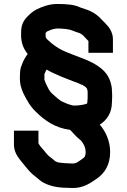

<svg xmlns="http://www.w3.org/2000/svg" viewBox="-20 -690 636 964"><path d="M542 -177C542.7 -184.3 543 -191.7 543 -199V-217C543 -223 542.7 -229 542 -235C542 -242.3 541.3 -249.7 540 -257C530.3 -310.1 502.6 -339.1 464 -363.5C418.7 -392.2 360.6 -407.9 310 -430C284.9 -439.7 260.8 -455.6 241 -471L223 -487C218 -491.2 209 -498.8 209 -508V-525C213 -528.3 216 -531 218 -533L228 -537C240.3 -542.3 254.6 -547 272 -547C284.8 -547 302.1 -545.1 314 -544C338.4 -541.3 348.8 -532.8 370 -527C396.2 -520.4 406.4 -500.3 424 -484V-425H547V-493C547 -526.6 529.2 -552.8 509 -573C502.3 -579 496.3 -585 491 -591C473.5 -610.8 456.2 -623.7 432 -635C414.9 -643 399 -646.2 382 -653C353.1 -667.4 311.2 -670 270 -670C245.2 -670 229.8 -667.1 209 -661C173.8 -649.3 149.7 -638.7 125 -614C99.1 -590.1 86 -567.7 86 -527V-506C88.1 -468.9 99.6 -443.3 119 -419C108.5 -404.6 96.3 -385.1 91 -368L85 -352C81.7 -342 80 -327.7 80 -309C78.4 -268.7 86.2 -246.5 98 -220C115.7 -184.7 133.5 -153.3 161 -128C203.3 -85.7 257.4 -47.3 332 -38L362 -6C368 0 376 7 386 15C392.9 21.9 404.3 41.1 407 52L409 62C409.7 65.3 410 69 410 73C410 83.8 409.6 85.5 406 95C406 96.3 405.7 97.3 405 98C397.8 105.2 383.5 114.4 377 119C369.7 124.5 357.8 131 346 131C338.7 131 331 130.7 323 130C310.1 130 294.5 128.3 284 127C275.5 127 264.5 123.3 258 120C244.1 106.1 225.6 96.5 214 82C200.3 62.1 183.8 50.6 173 29V-34H50V36C50 74.6 70.7 100.1 89 123C107.8 144.5 124.3 169.3 147 188L165 202C173 209.3 180.7 215.7 188 221C221.4 242.4 265.2 253 320 253C329.3 253.7 338 254 346 254C399.3 254 433.6 229.5 466 207C505.4 180 533 137.5 533 72.5C533 16.7 508.7 -32.9 481 -64C515.4 -86.9 542 -121.6 542 -177ZM415 -169C397.4 -163.1 374.5 -160 352 -160C349.3 -160 346.3 -160.3 343 -161C323.3 -165.9 303.9 -174 288 -182C273.4 -190.8 256.7 -207.1 244 -218C233.7 -226.2 223.5 -242.2 218 -255L211 -269C208.1 -276.8 205 -281.9 203 -290V-318C206.6 -325.3 209 -333.5 214 -341C218 -339 221.3 -337 224 -335C244.3 -323.7 270.2 -313.6 291 -304C307.4 -297 327.5 -290.5 344 -283C358.8 -278.4 374.5 -272.2 387 -266C394.3 -264.2 412.3 -253.3 416 -246L417 -245C417.7 -241 418.3 -238 419 -236C419 -234 419.3 -232 420 -230V-199C420 -193.7 419.7 -188.3 419 -183C419 -179.7 418.7 -176.7 418 -174C418 -172 417.2 -169 415 -169Z"/></svg>

Font: Tape
Style: Regular
Weight: 500
Foundry: Cannot Into Space Fonts
Version: Version 0.97